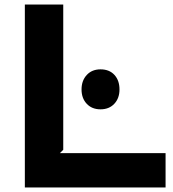

<svg xmlns="http://www.w3.org/2000/svg" viewBox="-20 -830 768 850"><path d="M713 -152V0H90V-810H260V-167L245 -152ZM509 -434Q509 -395 486 -370.5Q463 -346 425 -346Q387 -346 364 -370.5Q341 -395 341 -434Q341 -473 364 -498Q387 -523 425 -523Q464 -523 486.5 -498.5Q509 -474 509 -434Z"/></svg>

Font: Sinkin Sans 700 Bold
Style: Bold
Weight: 700
Designer: Keith Bates
Foundry: K-Type
Version: Sinkin Sans (version 1.0)  by Keith Bates   •   © 2014   www